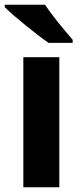

<svg xmlns="http://www.w3.org/2000/svg" viewBox="-24 -786 343 806"><path d="M225 0H74V-546H225ZM165 -766Q180 -744 200.5 -717Q221 -690 243 -664Q265 -638 281 -619V-606H180Q161 -619 135.5 -638.5Q110 -658 83.5 -679.5Q57 -701 33.5 -721.5Q10 -742 -4 -756V-766Z"/></svg>

Font: Noto Sans Lao UI
Style: Regular
Weight: 400
Designer: Monotype Design Team
Foundry: Monotype Imaging Inc.
Version: Version 2.000